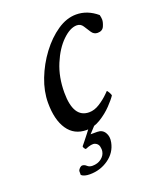

<svg xmlns="http://www.w3.org/2000/svg" viewBox="-116 -496 603 737"><g transform="rotate(-20 185.5 -127.5)"><path d="M170.9 5.9Q120.1 5.9 93.3 -33.7Q66.4 -73.2 66.4 -142.6Q66.4 -189.5 85.4 -238.8Q104.5 -288.1 136.2 -330.6Q168 -373 206.1 -398.9Q244.1 -424.8 283.2 -424.8Q329.1 -424.8 368.2 -391.6Q371.1 -379.9 371.1 -372.1Q371.1 -361.3 364.3 -345.7Q357.4 -330.1 337.9 -330.1Q322.3 -330.1 313.5 -343.8Q304.7 -357.4 295.9 -371.1Q287.1 -384.8 271.5 -384.8Q244.1 -384.8 212.9 -354.5Q181.6 -324.2 160.2 -272.9Q138.7 -221.7 138.7 -158.2Q138.7 -54.7 203.1 -54.7Q224.6 -54.7 246.1 -68.4Q267.6 -82 285.2 -99.6L293.9 -108.4Q295.9 -108.4 301.3 -99.1Q306.6 -89.8 306.6 -85.9Q297.9 -72.3 276.9 -50.3Q255.9 -28.3 228 -11.2Q200.2 5.9 170.9 5.9ZM203.1 0 178.7 26.4H206.1Q226.6 26.4 236.8 43Q247.1 59.6 242.2 83Q234.4 122.1 200.7 146Q167 169.9 124 169.9Q100.6 169.9 89.8 160.2V143.6Q91.8 137.7 97.2 132.8Q102.5 127.9 107.4 127.9Q116.2 127.9 124 135.3Q131.8 142.6 144.5 142.6Q166 142.6 180.7 131.3Q195.3 120.1 198.2 104.5Q200.2 94.7 197.3 83Q194.3 71.3 182.1 66.4Q169.9 61.5 142.6 73.2Q140.6 73.2 136.7 67.4Q132.8 61.5 134.8 58.6Q136.7 56.6 146 44.9Q155.3 33.2 166 19.5Q176.8 5.9 180.7 0Z"/></g></svg>

Font: Crimson Text
Style: Italic
Weight: 400
Italic angle: -11°
Designer: Sebastian Kosch
Foundry: Sebastian Kosch
Version: Version 1.100; ttfautohint (v1.8.4)